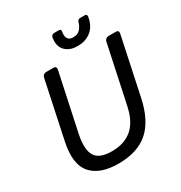

<svg xmlns="http://www.w3.org/2000/svg" viewBox="-204 -1026 1109 1179"><g transform="rotate(-30 351.0 -436.5)"><path d="M75 -270 161 -676Q163 -687 171 -693.5Q179 -700 189 -700H241Q264 -700 259 -676L172 -268Q152 -169 180 -122.5Q208 -76 298 -76Q385 -76 440 -122.5Q495 -169 516 -268L603 -676Q605 -687 613.5 -693.5Q622 -700 632 -700H683Q706 -700 701 -676L615 -270Q584 -125 506.5 -57.5Q429 10 294 10Q164 10 104.5 -57.5Q45 -125 75 -270ZM329 -864Q334 -883 352 -883H383Q403 -883 398 -864Q396 -852 396.5 -841Q397 -830 401.5 -821Q406 -812 415.5 -806.5Q425 -801 441 -801Q474 -801 491 -821Q508 -841 514 -864Q519 -883 537 -883H568Q586 -883 583 -864Q579 -840 569 -818Q559 -796 541.5 -779Q524 -762 498.5 -751.5Q473 -741 437 -741Q404 -741 381.5 -751.5Q359 -762 345.5 -779Q332 -796 328.5 -818Q325 -840 329 -864Z"/></g></svg>

Font: SVN-Rubik
Style: Italic
Weight: 400
Italic angle: -12°
Designer: Hubert and Fischer
Foundry: Hubert & Fischer
Version: Version 2.101; ttfautohint (v1.8.3)